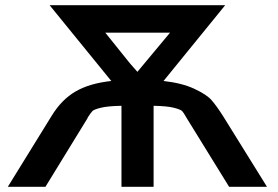

<svg xmlns="http://www.w3.org/2000/svg" viewBox="-20 -715 1065 735"><path d="M10 0 178 -272Q216 -334 269.5 -365Q323 -396 406 -405L170 -695H842L606 -405Q677 -397 724 -375Q771 -353 789.5 -332Q808 -311 833 -272L1002 0H857L694 -264Q683 -284 677 -290Q671 -296 645.5 -302.5Q620 -309 568 -310V0H445V-310Q392 -309 366 -302.5Q340 -296 334 -290Q328 -284 315 -264H316L154 0ZM383 -590 477 -473 506 -440 631 -590Z"/></svg>

Font: Coval
Style: ExtraBold
Weight: 800
Foundry: Context Ltd
Version: Version 001.000